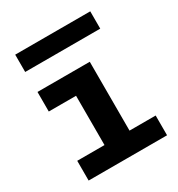

<svg xmlns="http://www.w3.org/2000/svg" viewBox="-162 -778 821 884"><g transform="rotate(-30 248.5 -335.5)"><path d="M197 -33V-471H330V-33ZM52 0V-105H469V0ZM52 -367V-471H294V-367ZM448 -671V-579H49V-671Z"/></g></svg>

Font: BioRhyme SemiExpanded
Style: Bold
Weight: 700
Width: 6
Designer: Aoife Mooney
Foundry: Aoife Mooney Type
Version: Version 1.600;gftools[0.9.33]